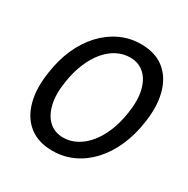

<svg xmlns="http://www.w3.org/2000/svg" viewBox="-164 -858 996 1016"><g transform="rotate(30 334.5 -350.0)"><path d="M287 12Q200 12 144.5 -32Q89 -76 68 -154.5Q47 -233 63 -336Q75 -420 105.5 -488.5Q136 -557 182.5 -607Q229 -657 287.5 -684.5Q346 -712 414 -712Q501 -712 556 -668Q611 -624 632 -545.5Q653 -467 637 -364Q625 -281 594.5 -212Q564 -143 518 -93Q472 -43 413.5 -15.5Q355 12 287 12ZM302 -77Q343 -77 381 -97Q419 -117 450 -154Q481 -191 503 -243.5Q525 -296 535 -362Q548 -444 534 -502Q520 -560 485 -591Q450 -622 399 -622Q357 -622 319 -602.5Q281 -583 250 -546Q219 -509 197 -456.5Q175 -404 165 -338Q152 -257 166 -198.5Q180 -140 215 -108.5Q250 -77 302 -77Z"/></g></svg>

Font: DM Sans 10pt Medium
Style: Italic
Weight: 500
Italic angle: -10°
Version: Version 4.004;gftools[0.9.30]